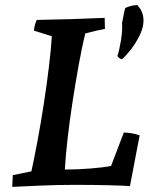

<svg xmlns="http://www.w3.org/2000/svg" viewBox="-20 -724 586 752"><path d="M28 8Q29 -4 29 -15Q29 -26 30 -38L103 -53Q114 -103 127 -172.5Q140 -242 151.5 -317Q163 -392 171.5 -461.5Q180 -531 183 -582L113 -604Q114 -617 117 -627.5Q120 -638 124 -646Q189 -647 257 -649Q325 -651 390 -654Q390 -643 390.5 -632.5Q391 -622 391 -611Q375 -608 352 -602.5Q329 -597 314 -593Q301 -540 288.5 -471Q276 -402 264.5 -327.5Q253 -253 245 -183.5Q237 -114 234 -60Q284 -60 334 -64Q384 -68 415 -74L465 -205Q498 -204 527 -194L489 5Q466 3 407 1.5Q348 0 273 0Q203 0 136.5 3Q70 6 28 8ZM458 -634Q459 -638 461.5 -651Q464 -664 466.5 -677Q469 -690 471 -693Q496 -704 518 -704Q533 -688 538.5 -669Q544 -650 541 -629Q538 -607 524.5 -580.5Q511 -554 493 -530.5Q475 -507 458 -492Q453 -492 447 -497Q441 -502 440 -505Q448 -530 454 -567Q460 -604 458 -634Z"/></svg>

Font: Labrada SemiBold
Style: Italic
Weight: 600
Italic angle: -7°
Designer: Mercedes Jáuregui
Foundry: Omnibus-Type Team
Version: Version 1.000; ttfautohint (v1.8.4.7-5d5b)